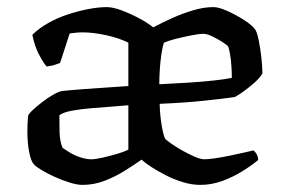

<svg xmlns="http://www.w3.org/2000/svg" viewBox="-20 -520 791 540"><path d="M212 0Q197 0 176 -6.5Q155 -13 134 -22.5Q113 -32 96.5 -42Q80 -52 75 -58Q67 -67 62 -92.5Q57 -118 57 -151Q57 -163 57.5 -173.5Q58 -184 59 -194Q60 -199 71 -209.5Q82 -220 97.5 -232Q113 -244 128.5 -253Q144 -262 154 -264Q164 -265 180 -266.5Q196 -268 217 -269.5Q238 -271 260.5 -272.5Q283 -274 304 -275.5Q325 -277 341 -278V-400Q315 -413 278.5 -421Q242 -429 212 -429Q203 -429 193.5 -428Q184 -427 176 -426L149 -343Q145 -342 136.5 -338.5Q128 -335 111 -333Q101 -345 89 -368Q77 -391 71 -422Q90 -441 116 -455.5Q142 -470 171 -479.5Q200 -489 228.5 -494.5Q257 -500 281 -500Q297 -500 321.5 -491Q346 -482 370.5 -469Q395 -456 411 -443Q435 -456 464 -469Q493 -482 523 -491Q553 -500 580 -500Q596 -500 621 -488.5Q646 -477 667.5 -463Q689 -449 697 -438Q703 -430 707.5 -407.5Q712 -385 715 -359Q718 -333 718 -313Q709 -299 694 -286Q679 -273 664.5 -262.5Q650 -252 640 -247Q612 -243 556.5 -237Q501 -231 429 -228Q430 -194 435 -165.5Q440 -137 445 -129Q449 -125 462.5 -115.5Q476 -106 493 -96.5Q510 -87 527 -79.5Q544 -72 555 -72Q566 -72 586 -75Q606 -78 627.5 -82.5Q649 -87 667 -91Q685 -95 693 -97Q699 -92 702.5 -85Q706 -78 706 -70Q687 -54 661 -38Q635 -22 605 -11Q575 0 543 0Q520 0 495 -7.5Q470 -15 447.5 -26.5Q425 -38 407 -49.5Q389 -61 378 -71Q357 -56 330.5 -39.5Q304 -23 274 -11.5Q244 0 212 0ZM237 -72Q248 -72 268 -76.5Q288 -81 308.5 -87Q329 -93 341 -99V-224Q321 -222 292.5 -220Q264 -218 234.5 -215.5Q205 -213 181.5 -208.5Q158 -204 147 -196Q147 -176 147.5 -149.5Q148 -123 156 -104Q162 -100 175.5 -91.5Q189 -83 206 -77.5Q223 -72 237 -72ZM428 -283Q469 -285 508.5 -287.5Q548 -290 580.5 -293.5Q613 -297 632 -301Q632 -315 631 -332Q630 -349 627.5 -364.5Q625 -380 622 -389Q619 -393 606 -401.5Q593 -410 577.5 -417.5Q562 -425 551 -425Q541 -425 518 -420.5Q495 -416 473.5 -410.5Q452 -405 441 -400Q437 -388 434 -368Q431 -348 429.5 -325.5Q428 -303 428 -283Z"/></svg>

Font: Texturina 12pt
Style: Regular
Weight: 400
Designer: Guillermo Torres Carreño
Foundry: Omnibus-Type
Version: Version 1.002